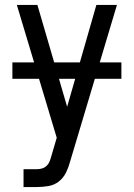

<svg xmlns="http://www.w3.org/2000/svg" viewBox="-20 -550 540 775"><path d="M75 205H128Q152 205 175.5 201Q199 197 217.5 182.5Q236 168 246.5 146.5Q257 125 263 102L452 -530H369L251 -119L131 -530H48L209 6L187 81Q184 92 180 102Q176 112 168 119.5Q160 127 149.5 130Q139 133 128 133H75ZM30 -232H470V-298H30Z"/></svg>

Font: Iosevka SS09
Style: Regular
Weight: 400
Monospace: yes
Designer: Belleve Invis
Foundry: Belleve Invis
Version: Version 5.2.1; ttfautohint (v1.8.3)